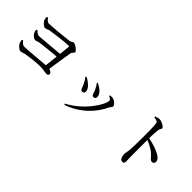

<svg xmlns="http://www.w3.org/2000/svg" viewBox="119 -1729 2742 2742"><g transform="rotate(45 1490.0 -358.0)"><path d="M194 -659C194 -643 197 -621 201 -606C209 -580 256 -529 287 -529C306 -529 329 -545 356 -551C450 -566 635 -590 708 -590C716 -590 719 -586 718 -579L702 -420C575 -412 347 -387 310 -387C279 -387 255 -413 233 -433L216 -423C217 -408 223 -383 230 -370C241 -345 284 -307 311 -307C330 -307 345 -320 375 -325C455 -335 583 -351 695 -358C688 -287 680 -215 673 -162C562 -155 338 -131 269 -131C233 -131 212 -160 191 -185L174 -175C175 -156 181 -134 186 -121C196 -96 243 -46 274 -46C293 -46 320 -59 342 -64C426 -79 541 -94 627 -94C682 -94 743 -80 766 -80C790 -80 802 -93 802 -113C802 -132 774 -153 744 -161C762 -276 787 -448 801 -528C806 -558 837 -567 837 -591C837 -619 757 -674 728 -674C706 -674 700 -652 666 -647C605 -638 344 -613 284 -613C252 -613 233 -641 213 -666Z M1417 -414C1441 -362 1440 -320 1475 -320C1495 -320 1514 -333 1514 -359C1514 -400 1489 -434 1453 -462C1429 -482 1406 -495 1376 -509L1365 -499C1384 -477 1404 -441 1417 -414ZM1738 -375C1750 -398 1769 -408 1769 -426C1769 -455 1716 -503 1675 -508C1658 -510 1639 -507 1625 -506L1621 -492C1657 -476 1673 -463 1673 -446C1673 -362 1510 -99 1251 34L1262 51C1507 -34 1662 -209 1738 -375ZM1243 -357C1270 -303 1271 -261 1307 -261C1331 -261 1344 -278 1344 -301C1344 -338 1318 -376 1273 -410C1256 -424 1229 -444 1201 -456L1189 -445C1209 -421 1227 -393 1243 -357Z M2296 -731C2345 -725 2370 -717 2374 -685C2381 -636 2381 -523 2381 -442C2381 -370 2381 -215 2373 -141C2369 -101 2360 -81 2360 -58C2360 -12 2380 42 2419 42C2446 42 2456 28 2456 -6C2456 -22 2454 -53 2453 -99C2452 -200 2452 -355 2453 -433C2517 -407 2566 -380 2607 -350C2671 -297 2681 -256 2722 -256C2748 -256 2762 -276 2762 -299C2762 -335 2735 -362 2701 -383C2646 -417 2550 -450 2453 -468C2454 -525 2456 -593 2462 -638C2466 -671 2485 -677 2485 -700C2485 -726 2411 -767 2366 -767C2345 -767 2322 -758 2295 -750Z"/></g></svg>

Font: Noto Serif SC Medium
Style: Regular
Weight: 500
Designer: Ryoko NISHIZUKA 西塚涼子 (kana & ideographs); Frank Grießhammer (Latin, Greek & Cyrillic); Wenlong ZHANG 张文龙 (bopomofo); San
Foundry: Adobe Systems Incorporated
Version: Version 1.001;PS 1.001;hotconv 16.6.54;makeotf.lib2.5.65590